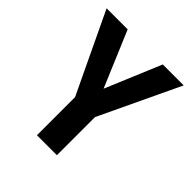

<svg xmlns="http://www.w3.org/2000/svg" viewBox="-193 -850 986 986"><g transform="rotate(45 300.0 -357.0)"><path d="M228 0V-277L20 -714H173L301 -411L428 -714H580L373 -277V0Z"/></g></svg>

Font: Noto Sans Mono
Style: Bold
Weight: 700
Designer: Monotype Design Team
Foundry: Monotype Imaging Inc.
Version: Version 2.014